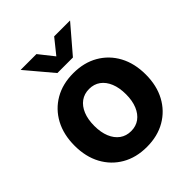

<svg xmlns="http://www.w3.org/2000/svg" viewBox="-208 -866 1003 1003"><g transform="rotate(-45 294.0 -364.5)"><path d="M293.9 11.7Q214.8 11.7 155.8 -22.5Q96.7 -56.6 63.7 -117.7Q30.8 -178.7 30.8 -260.3Q30.8 -342.3 63.7 -403.6Q96.7 -464.8 155.8 -499Q214.8 -533.2 293.9 -533.2Q373 -533.2 432.1 -499Q491.2 -464.8 524.2 -403.6Q557.1 -342.3 557.1 -260.3Q557.1 -178.7 524.2 -117.7Q491.2 -56.6 432.1 -22.5Q373 11.7 293.9 11.7ZM293.9 -105Q330.1 -105 356.2 -124Q382.3 -143.1 396.7 -178Q411.1 -212.9 411.1 -260.3Q411.1 -308.6 396.7 -343.5Q382.3 -378.4 356.2 -397.5Q330.1 -416.5 293.9 -416.5Q258.3 -416.5 231.9 -397.5Q205.6 -378.4 191.2 -343.5Q176.8 -308.6 176.8 -260.3Q176.8 -212.9 191.2 -178Q205.6 -143.1 231.9 -124Q258.3 -105 293.9 -105ZM228.5 -739.7 293.5 -657.7 359.4 -739.7H476.1V-738.8L350.6 -592.3H235.8L112.3 -738.8V-739.7Z"/></g></svg>

Font: Inter 28pt
Style: Bold
Weight: 700
Designer: Rasmus Andersson
Foundry: rsms
Version: Version 4.001;git-66647c0bb